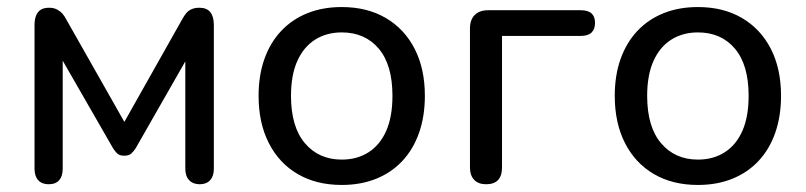

<svg xmlns="http://www.w3.org/2000/svg" viewBox="-20 -516 2287 545"><path d="M118 7Q99 7 88.5 -4.5Q78 -16 78 -37V-445Q78 -461 82.5 -472Q87 -483 96 -488.5Q105 -494 119 -494Q132 -494 141 -489.5Q150 -485 156.5 -478Q163 -471 168 -461L333 -170L497 -461Q503 -472 509 -479Q515 -486 524 -490Q533 -494 546 -494Q567 -494 577 -481.5Q587 -469 587 -445V-37Q587 -16 576.5 -4.5Q566 7 547 7Q528 7 517 -4.5Q506 -16 506 -37V-382H529L365 -95Q360 -87 353 -80.5Q346 -74 333 -74Q319 -74 312.5 -80.5Q306 -87 301 -95L136 -382H158V-37Q158 -16 148 -4.5Q138 7 118 7Z M950 9Q878 9 825 -22Q772 -53 743 -110Q714 -167 714 -244Q714 -302 730.5 -348.5Q747 -395 778 -428Q809 -461 852.5 -478.5Q896 -496 950 -496Q1022 -496 1075 -465Q1128 -434 1157 -377.5Q1186 -321 1186 -244Q1186 -186 1169.5 -139Q1153 -92 1122 -59Q1091 -26 1047.5 -8.5Q1004 9 950 9ZM950 -63Q994 -63 1026.5 -84Q1059 -105 1076.5 -145Q1094 -185 1094 -244Q1094 -332 1055 -378Q1016 -424 950 -424Q907 -424 874.5 -403.5Q842 -383 824 -343Q806 -303 806 -244Q806 -156 845.5 -109.5Q885 -63 950 -63Z M1360 7Q1338 7 1326 -5.5Q1314 -18 1314 -41V-435Q1314 -460 1327.5 -473.5Q1341 -487 1366 -487H1628Q1649 -487 1659 -478Q1669 -469 1669 -451Q1669 -433 1659 -423.5Q1649 -414 1628 -414H1405V-41Q1405 7 1360 7Z M1961 9Q1889 9 1836 -22Q1783 -53 1754 -110Q1725 -167 1725 -244Q1725 -302 1741.5 -348.5Q1758 -395 1789 -428Q1820 -461 1863.5 -478.5Q1907 -496 1961 -496Q2033 -496 2086 -465Q2139 -434 2168 -377.5Q2197 -321 2197 -244Q2197 -186 2180.5 -139Q2164 -92 2133 -59Q2102 -26 2058.5 -8.5Q2015 9 1961 9ZM1961 -63Q2005 -63 2037.5 -84Q2070 -105 2087.5 -145Q2105 -185 2105 -244Q2105 -332 2066 -378Q2027 -424 1961 -424Q1918 -424 1885.5 -403.5Q1853 -383 1835 -343Q1817 -303 1817 -244Q1817 -156 1856.5 -109.5Q1896 -63 1961 -63Z"/></svg>

Font: Nunito Medium
Style: Regular
Weight: 500
Designer: Vernon Adams
Foundry: Vernon Adams
Version: Version 3.602